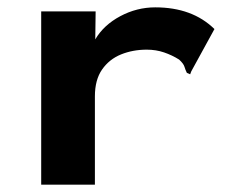

<svg xmlns="http://www.w3.org/2000/svg" viewBox="-20 -502 640 522"><path d="M92 -471H240L239 -395Q262 -434 307 -458Q352 -482 402 -482Q503 -482 563 -423L500 -308L497 -300L488 -304Q484 -312 481.5 -320.5Q479 -329 467 -340Q448 -352 426 -359.5Q404 -367 379 -367Q341 -367 309 -354Q277 -341 257.5 -313Q238 -285 238 -240V0H92Z"/></svg>

Font: Inconsolata Expanded Black
Style: Regular
Weight: 900
Width: 7
Monospace: yes
Designer: Raph Levien, Cyreal, Brenton Simpson
Foundry: Raph Levien, Cyreal, Google
Version: Version 3.001; ttfautohint (v1.8.2.53-6de2)